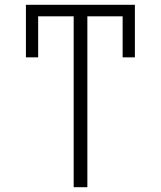

<svg xmlns="http://www.w3.org/2000/svg" viewBox="-20 -780 670 800"><path d="M287 0V-712H139V-541H88V-760H542V-541H491V-712H344V0Z"/></svg>

Font: RS Noto Sans Light
Style: Regular
Weight: 300
Designer: Monotype Design Team
Foundry: Monotype Imaging Inc.
Version: Version 3.10